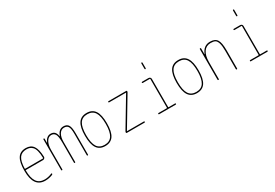

<svg xmlns="http://www.w3.org/2000/svg" viewBox="48 -1736 3904 2721"><g transform="rotate(-30 2000.0 -375.0)"><path d="M253.9 -509.8Q175.8 -509.8 138.7 -456.5Q101.6 -403.3 98.6 -286.1Q98.6 -280.3 104.5 -280.3H392.6Q398.4 -280.3 399.4 -285.2Q398.4 -356.4 385.7 -403.3Q373 -450.2 351.1 -472.2Q329.1 -494.1 306.6 -502Q284.2 -509.8 253.9 -509.8ZM268.6 9.8Q78.1 9.8 79.1 -259.8Q79.1 -399.4 121.1 -464.8Q163.1 -530.3 253.9 -530.3Q335.9 -530.3 375.5 -473.6Q415 -417 418.9 -294.9Q419.9 -281.2 409.2 -270.5Q398.4 -259.8 383.8 -259.8H104.5Q99.6 -259.8 98.6 -255.9Q99.6 -129.9 141.1 -69.8Q182.6 -9.8 268.6 -9.8Q328.1 -9.8 387.7 -36.1Q391.6 -38.1 395.5 -36.1Q399.4 -34.2 399.4 -30.3Q399.4 -19.5 388.7 -13.7Q329.1 9.8 268.6 9.8Z M535.2 -9.8V-509.8Q535.2 -519.5 544.9 -519.5Q554.7 -519.5 554.7 -509.8V-446.3Q554.7 -445.3 555.7 -445.3Q557.6 -445.3 557.6 -446.3Q593.8 -530.3 660.2 -530.3Q702.1 -530.3 725.1 -507.8Q748 -485.4 756.8 -434.6Q756.8 -433.6 757.8 -433.6Q759.8 -433.6 759.8 -434.6Q792 -529.3 870.1 -530.3Q927.7 -530.3 951.2 -491.7Q974.6 -453.1 974.6 -360.4V-9.8Q974.6 0 964.8 0Q955.1 0 955.1 -9.8V-360.4Q955.1 -449.2 935.1 -479.5Q915 -509.8 870.1 -509.8Q822.3 -509.8 793.5 -463.4Q764.6 -417 764.6 -339.8V-9.8Q764.6 0 754.9 0Q745.1 0 745.1 -9.8V-339.8Q745.1 -439.5 724.6 -474.6Q704.1 -509.8 660.2 -509.8Q614.3 -509.8 584.5 -460Q554.7 -410.2 554.7 -330.1V-9.8Q554.7 0 544.9 0Q535.2 0 535.2 -9.8Z M1371.6 -449.7Q1333 -509.8 1250 -509.8Q1167 -509.8 1128.4 -449.7Q1089.8 -389.6 1089.8 -259.8Q1089.8 -129.9 1128.4 -69.8Q1167 -9.8 1250 -9.8Q1333 -9.8 1371.6 -69.8Q1410.2 -129.9 1410.2 -259.8Q1410.2 -389.6 1371.6 -449.7ZM1385.7 -56.2Q1341.8 9.8 1250 9.8Q1158.2 9.8 1114.3 -56.2Q1070.3 -122.1 1070.3 -260.3Q1070.3 -398.4 1114.3 -464.4Q1158.2 -530.3 1250 -530.3Q1341.8 -530.3 1385.7 -464.4Q1429.7 -398.4 1429.7 -260.3Q1429.7 -122.1 1385.7 -56.2Z M1599.6 -29.3 1879.9 -497.1Q1879.9 -498 1880.4 -498Q1880.9 -498 1880.9 -499Q1880.9 -500 1879.9 -500H1605.5Q1595.7 -500 1595.2 -509.8Q1594.7 -519.5 1605.5 -519.5H1894.5Q1904.3 -519.5 1905.3 -509.8Q1905.3 -501 1900.4 -491.2L1620.1 -23.4Q1620.1 -22.5 1619.6 -22.5Q1619.1 -22.5 1619.1 -21Q1619.1 -19.5 1620.1 -19.5H1894.5Q1904.3 -19.5 1904.8 -9.8Q1905.3 0 1894.5 0H1605.5Q1595.7 0 1594.7 -9.8Q1594.7 -19.5 1599.6 -29.3Z M2134.8 0Q2125 0 2125 -9.8Q2125 -19.5 2134.8 -19.5H2269.5Q2274.4 -19.5 2275.4 -25.4V-495.1Q2275.4 -500 2269.5 -500H2155.3Q2145.5 -500 2145 -509.8Q2144.5 -519.5 2155.3 -519.5H2259.8Q2274.4 -519.5 2284.7 -509.8Q2294.9 -500 2294.9 -485.4V-25.4Q2294.9 -20.5 2299.8 -19.5H2405.3Q2415 -19.5 2415 -9.8Q2415 0 2405.3 0ZM2275.4 -660.2V-750Q2275.4 -759.8 2285.2 -759.8Q2294.9 -759.8 2294.9 -750V-660.2Q2294.9 -650.4 2285.2 -650.4Q2275.4 -650.4 2275.4 -660.2Z M2871.6 -449.7Q2833 -509.8 2750 -509.8Q2667 -509.8 2628.4 -449.7Q2589.8 -389.6 2589.8 -259.8Q2589.8 -129.9 2628.4 -69.8Q2667 -9.8 2750 -9.8Q2833 -9.8 2871.6 -69.8Q2910.2 -129.9 2910.2 -259.8Q2910.2 -389.6 2871.6 -449.7ZM2885.7 -56.2Q2841.8 9.8 2750 9.8Q2658.2 9.8 2614.3 -56.2Q2570.3 -122.1 2570.3 -260.3Q2570.3 -398.4 2614.3 -464.4Q2658.2 -530.3 2750 -530.3Q2841.8 -530.3 2885.7 -464.4Q2929.7 -398.4 2929.7 -260.3Q2929.7 -122.1 2885.7 -56.2Z M3094.7 -9.8V-509.8Q3094.7 -519.5 3105 -519.5Q3115.2 -519.5 3115.2 -509.8V-415Q3115.2 -414.1 3116.2 -414.1Q3118.2 -414.1 3118.2 -416Q3162.1 -530.3 3269.5 -530.3Q3350.6 -530.3 3382.8 -481.4Q3415 -432.6 3415 -309.6V-9.8Q3415 0 3404.8 0Q3394.5 0 3394.5 -9.8V-309.6Q3394.5 -392.6 3380.4 -437.5Q3366.2 -482.4 3341.3 -496.1Q3316.4 -509.8 3269.5 -509.8Q3196.3 -509.8 3155.8 -451.2Q3115.2 -392.6 3115.2 -290V-9.8Q3115.2 0 3105 0Q3094.7 0 3094.7 -9.8Z M3634.8 0Q3625 0 3625 -9.8Q3625 -19.5 3634.8 -19.5H3769.5Q3774.4 -19.5 3775.4 -25.4V-495.1Q3775.4 -500 3769.5 -500H3655.3Q3645.5 -500 3645 -509.8Q3644.5 -519.5 3655.3 -519.5H3759.8Q3774.4 -519.5 3784.7 -509.8Q3794.9 -500 3794.9 -485.4V-25.4Q3794.9 -20.5 3799.8 -19.5H3905.3Q3915 -19.5 3915 -9.8Q3915 0 3905.3 0ZM3775.4 -660.2V-750Q3775.4 -759.8 3785.2 -759.8Q3794.9 -759.8 3794.9 -750V-660.2Q3794.9 -650.4 3785.2 -650.4Q3775.4 -650.4 3775.4 -660.2Z"/></g></svg>

Font: Rounded Mgen+ 1m thin
Style: Regular
Weight: 100
Designer: [Source Han Sans]
Ryoko NISHIZUKA  (kana & ideographs); Paul D. Hunt (Latin, Greek & Cyrillic); Wenlong ZHANG  (bopomofo
Version: Version 1.059.20150602